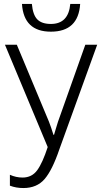

<svg xmlns="http://www.w3.org/2000/svg" viewBox="-20 -940 511 970"><path d="M471 -714H411L273 -325Q268 -309 263 -292.5Q258 -276 253 -259H250Q238 -298 227 -326L65 -714H5L221 -197Q195 -117 168 -80Q141 -43 94 -43Q61 -43 30 -57V-2Q61 10 98 10Q166 10 205 -35Q244 -80 280 -186ZM385 -920H335Q326 -819 237 -819Q191 -819 168.5 -842Q146 -865 141 -920H91Q100 -780 237 -780Q376 -780 385 -920Z"/></svg>

Font: Noto Sans UI SemiCondensed Light
Style: Regular
Weight: 300
Width: 4
Designer: Monotype Design Team
Foundry: Monotype Imaging Inc.
Version: Version 1.901